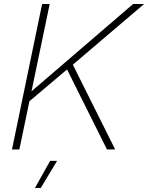

<svg xmlns="http://www.w3.org/2000/svg" viewBox="-20 -749 742 962"><path d="M516 0 316 -401 117 -233 128 -283 647 -729H702L345 -425L557 0ZM40 0 191 -729H229L77 0ZM155 193 231 57H266L184 193Z"/></svg>

Font: Mona Sans
Style: Italic
Weight: 200
Italic angle: -11.6951°
Designer: Deni Anggara
Foundry: GitHub
Version: Version 2.000